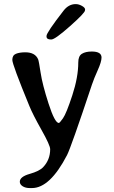

<svg xmlns="http://www.w3.org/2000/svg" viewBox="-20 -742 563 951"><path d="M210.4 -561.5V-564Q210.4 -580.6 295.4 -689.9Q320.3 -721.7 355 -721.7Q370.1 -721.7 385.7 -712.9Q401.4 -704.1 401.4 -695.3V-692.9L400.9 -690.4Q400.9 -678.2 326.7 -612.3Q252.4 -546.4 234.4 -546.4H231.9Q210.4 -546.4 210.4 -561.5ZM105.5 -482.9Q153.8 -482.9 168.9 -448.2Q172.4 -439.9 181.2 -381.8Q189.9 -323.7 220.7 -228.3Q251.5 -132.8 271.5 -132.8Q275.4 -132.8 292 -156.2Q308.6 -179.7 338.1 -269.8Q367.7 -359.9 367.7 -432.6Q367.7 -464.4 385.7 -475.6Q403.8 -486.8 434.6 -486.8Q482.9 -486.8 482.9 -457Q482.9 -436 464.1 -394.3Q445.3 -352.5 435.5 -323.2Q331.5 -11.2 312 26.4Q227.5 189.5 138.2 189.5H127.4Q106 189.5 92 180.4Q78.1 171.4 78.1 158.2Q78.1 133.3 127 119.4Q175.8 105.5 193.8 85.9Q228.5 49.3 228.5 -2.9Q228.5 -22.5 185.5 -98.6Q142.6 -174.8 125.5 -216.8Q41 -422.4 41 -445.3Q41 -468.3 59.1 -475.6Q77.1 -482.9 105.5 -482.9Z"/></svg>

Font: Averia Gruesa Libre
Style: Regular
Weight: 400
Italic angle: -1.70001°
Version: Version 1.002